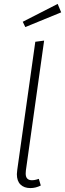

<svg xmlns="http://www.w3.org/2000/svg" viewBox="-20 -948 332 979"><path d="M112 -79Q111 -73 111 -63Q111 -29 143 -29Q154 -29 164.5 -32Q175 -35 178 -36L188 -2Q162 11 135 11Q103 11 84.5 -7Q66 -25 66 -60Q66 -66 68 -82L160 -735L205 -741ZM274 -928 292 -885 109 -810 96 -837Z"/></svg>

Font: Fira Sans Condensed ExtraLight
Style: Italic
Weight: 275
Width: 3
Italic angle: -8°
Designer: Carrois Corporate & Edenspiekermann AG
Foundry: Carrois Corporate GbR & Edenspiekermann AG
Version: Version 4.203